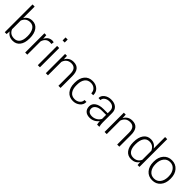

<svg xmlns="http://www.w3.org/2000/svg" viewBox="306 -2015 3353 3353"><g transform="rotate(45 1983.0 -338.0)"><path d="M259.8 -437.5Q159.2 -437.5 121.1 -340.3V-125.5Q159.2 -35.6 260.3 -35.6Q328.1 -35.6 363.3 -85.2Q398.4 -134.8 398.4 -223.6L398.9 -232.9Q398.9 -326.7 363 -382.1Q327.1 -437.5 259.8 -437.5ZM270 10.3Q167 10.3 119.1 -70.8L113.3 1H67.9V-684.6H120.6V-399.9Q170.9 -483.4 270 -483.4Q355.5 -483.4 404.1 -415.8Q452.6 -348.1 452.6 -232.9L451.7 -223.6Q451.7 -115.7 403.3 -52.7Q355 10.3 270 10.3Z M623.5 0H570.8V-475.6H617.2L623.5 -396.5V-391.1Q668.5 -484.4 761.7 -484.4Q779.8 -484.4 796.4 -479.5L789.6 -430.2L750.5 -433.1Q702.1 -433.1 669.9 -405.8Q637.7 -378.4 623.5 -328.1Z M935.5 -475.6V0H883.3V-475.6ZM935.5 -685.5V-611.8H883.3V-685.5Z M1081.1 -475.6H1127.9L1132.3 -392.6Q1180.2 -484.4 1286.6 -484.4Q1365.2 -484.4 1405 -436.8Q1444.8 -389.2 1444.8 -289.6V0H1392.1V-289.1Q1392.1 -368.7 1362.5 -403.6Q1333 -438.5 1276.9 -438.5Q1220.7 -438.5 1185.3 -410.4Q1149.9 -382.3 1133.8 -332V0H1081.1Z M1607.9 -227.5H1607.4Q1607.4 -138.7 1645.3 -86.4Q1683.1 -34.2 1757.8 -34.2Q1812.5 -34.2 1851.3 -64.9Q1890.1 -95.7 1890.1 -147H1936.5L1937.5 -144.5Q1939.9 -79.6 1886.2 -34.7Q1832.5 10.3 1758.3 10.3Q1662.6 10.3 1608.9 -54.9Q1555.2 -120.1 1555.2 -227.5V-246.1Q1555.2 -352.5 1609.1 -418Q1663.1 -483.4 1757.8 -483.4Q1837.4 -483.4 1888.9 -436.8Q1940.4 -390.1 1938.5 -315.9L1937.5 -313H1890.6Q1890.6 -369.6 1853 -404.1Q1815.4 -438.5 1757.8 -438.5Q1684.1 -438.5 1646 -386Q1607.9 -333.5 1607.9 -246.1Z M2170.4 10.7Q2101.6 10.7 2063 -25.6Q2024.4 -62 2024.4 -126.7Q2024.4 -191.4 2081.3 -230.7Q2138.2 -270 2234.9 -270H2339.8V-329.1Q2339.8 -380.4 2307.1 -409.2Q2274.4 -438 2217.5 -438Q2160.6 -438 2124.3 -410.6Q2087.9 -383.3 2087.9 -342.8L2039.6 -343.3L2038.6 -345.7Q2036.1 -400.4 2088.1 -441.7Q2140.1 -482.9 2219.2 -482.9Q2298.3 -482.9 2345.2 -442.4Q2392.1 -401.9 2392.1 -328.1V-94.2Q2392.1 -44.9 2404.3 1L2349.1 2Q2339.4 -41 2339.4 -75.7Q2311.5 -36.6 2267.6 -12.9Q2223.6 10.7 2170.4 10.7ZM2076.7 -124Q2076.7 -84.5 2103.5 -60.3Q2130.4 -36.1 2181.4 -36.1Q2232.4 -36.1 2276.1 -62.3Q2319.8 -88.4 2339.8 -130.9V-230H2233.9Q2163.1 -230 2119.9 -200Q2076.7 -169.9 2076.7 -124Z M2532.2 -475.6H2579.1L2583.5 -392.6Q2631.3 -484.4 2737.8 -484.4Q2816.4 -484.4 2856.2 -436.8Q2896 -389.2 2896 -289.6V0H2843.3V-289.1Q2843.3 -368.7 2813.7 -403.6Q2784.2 -438.5 2728 -438.5Q2671.9 -438.5 2636.5 -410.4Q2601.1 -382.3 2585 -332V0H2532.2Z M3012.7 -223.6V-232.9Q3012.7 -348.1 3061 -415.8Q3109.4 -483.4 3194.8 -483.4Q3292 -483.4 3342.3 -402.3V-684.6H3394.5V1H3348.1L3343.8 -67.9Q3293.5 10.3 3194.8 10.3Q3109.4 10.3 3061 -52.7Q3012.7 -115.7 3012.7 -223.6ZM3065.4 -232.9V-223.6Q3065.4 -134.8 3100.3 -85.2Q3135.3 -35.6 3203.6 -35.6Q3301.8 -35.6 3341.8 -121.6V-344.7Q3301.3 -437.5 3204.6 -437.5Q3136.7 -437.5 3101.1 -382.1Q3065.4 -326.7 3065.4 -232.9Z M3557.6 -243.7V-229.5Q3557.6 -143.6 3600.1 -88.9Q3642.6 -34.2 3715.3 -34.2Q3788.1 -34.2 3830.6 -89.1Q3873 -144 3873 -229.5V-243.7Q3873 -327.6 3830.1 -383.1Q3787.1 -438.5 3714.8 -438.5Q3642.6 -438.5 3600.1 -383.3Q3557.6 -328.1 3557.6 -243.7ZM3504.9 -229.5V-243.7Q3504.9 -350.1 3562.5 -416.7Q3620.1 -483.4 3714.8 -483.4Q3809.6 -483.4 3867.4 -416.7Q3925.3 -350.1 3925.3 -243.7V-229.5Q3925.3 -123 3867.9 -56.4Q3810.5 10.3 3715.3 10.3Q3620.1 10.3 3562.5 -56.2Q3504.9 -122.6 3504.9 -229.5Z"/></g></svg>

Font: Yantramanav Light
Style: Regular
Weight: 300
Version: Version 1.001;PS 1.0;hotconv 1.0.72;makeotf.lib2.5.5900; ttf